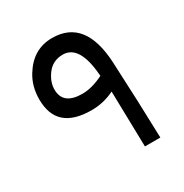

<svg xmlns="http://www.w3.org/2000/svg" viewBox="-156 -791 868 907"><g transform="rotate(-30 278.0 -337.5)"><path d="M244.1 -279.8C288.6 -279.8 330.1 -289.6 369.1 -309.1L376 -5.9H460C456.5 -138.2 451.2 -278.3 443.8 -425.3C435.5 -587.9 371.6 -668.9 251.5 -668.9C182.6 -668.9 128.4 -637.2 88.9 -573.2C65.9 -536.6 54.7 -494.6 54.7 -447.3C54.7 -335.4 117.7 -279.8 244.1 -279.8ZM245.6 -368.7C175.3 -368.7 140.1 -396.5 140.1 -451.7C140.1 -479.5 149.9 -506.3 168.9 -532.2C189.9 -561 219.2 -575.7 255.9 -575.7C315.9 -575.7 350.1 -521 359.4 -411.1L360.4 -399.9C318.4 -378.9 280.3 -368.7 245.6 -368.7Z"/></g></svg>

Font: Nahid
Style: Regular
Weight: 400
Foundry: DejaVu fonts team - Redesigned by Saber Rastikerdar
Version: Version 0.3.0